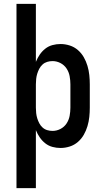

<svg xmlns="http://www.w3.org/2000/svg" viewBox="-20 -755 540 990"><path d="M65 215V-735H165V-436Q173 -456 185 -473.5Q197 -491 213.5 -504Q230 -517 250.5 -522.5Q271 -528 292 -528Q316 -528 339.5 -520.5Q363 -513 381.5 -497Q400 -481 412 -460Q424 -439 431 -415.5Q438 -392 440.5 -368Q443 -344 443 -320V-200Q443 -176 440.5 -152Q438 -128 431 -104.5Q424 -81 412 -60Q400 -39 381.5 -23Q363 -7 339.5 0.5Q316 8 292 8Q271 8 250.5 2.5Q230 -3 213.5 -16Q197 -29 185 -46.5Q173 -64 165 -84V215ZM251 -80Q272 -80 291.5 -90Q311 -100 323 -118Q335 -136 339 -157.5Q343 -179 343 -200V-320Q343 -341 339 -362.5Q335 -384 323 -402Q311 -420 291.5 -430Q272 -440 251 -440Q237 -440 223.5 -436Q210 -432 199.5 -422.5Q189 -413 182.5 -400.5Q176 -388 172 -375Q168 -362 166.5 -348Q165 -334 165 -320V-200Q165 -186 166.5 -172Q168 -158 172 -145Q176 -132 182.5 -119.5Q189 -107 199.5 -97.5Q210 -88 223.5 -84Q237 -80 251 -80Z"/></svg>

Font: Iosevka Curly Slab Semibold
Style: Regular
Weight: 600
Monospace: yes
Designer: Belleve Invis
Foundry: Belleve Invis
Version: Version 22.1.2; ttfautohint (v1.8.4)